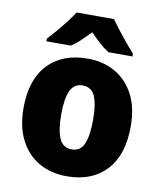

<svg xmlns="http://www.w3.org/2000/svg" viewBox="-86 -835 770 914"><g transform="rotate(10 299.0 -378.0)"><path d="M558 -276Q558 -138 489 -64Q420 10 298 10Q223 10 164.5 -23Q106 -56 73 -120Q40 -184 40 -276Q40 -412 109.5 -485.5Q179 -559 301 -559Q376 -559 434 -526Q492 -493 525 -430Q558 -367 558 -276ZM222 -276Q222 -200 239.5 -160Q257 -120 300 -120Q342 -120 359 -160Q376 -200 376 -276Q376 -352 359 -390.5Q342 -429 299 -429Q258 -429 240 -390.5Q222 -352 222 -276ZM391 -766Q406 -744 427.5 -716.5Q449 -689 470.5 -663Q492 -637 508 -619V-606H392Q367 -622 345.5 -641.5Q324 -661 300 -686Q275 -661 255 -641.5Q235 -622 210 -606H92V-619Q110 -638 132 -663.5Q154 -689 175 -716.5Q196 -744 210 -766Z"/></g></svg>

Font: Noto Sans Disp ExtBd
Style: Regular
Weight: 800
Designer: Monotype Design Team
Foundry: Monotype Imaging Inc.
Version: Version 2.000;GOOG;noto-source:20170915:90ef993387c0; ttfaut